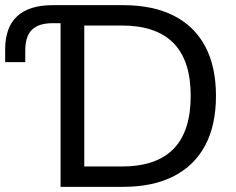

<svg xmlns="http://www.w3.org/2000/svg" viewBox="-20 -725 917 745"><path d="M215 0V-635H184Q130 -635 104 -609.5Q78 -584 78 -529V-484H0V-533Q0 -619 46.5 -662Q93 -705 185 -705H458Q573 -705 653.5 -664.5Q734 -624 776 -545.5Q818 -467 818 -353Q818 -239 776 -160.5Q734 -82 653.5 -41Q573 0 458 0ZM307 -79H452Q587 -79 653.5 -147.5Q720 -216 720 -353Q720 -490 653 -558Q586 -626 452 -626H307Z"/></svg>

Font: Nunito Sans 12pt ExtraLight 12pt Medium
Style: Regular
Weight: 500
Version: Version 3.101;gftools[0.9.27]